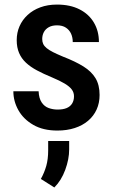

<svg xmlns="http://www.w3.org/2000/svg" viewBox="-20 -558 495 835"><path d="M301.8 -139.2Q301.8 -155.8 292.2 -168.7Q282.7 -181.6 261.7 -194.3Q240.7 -207 205.6 -221.7Q168.9 -236.8 140.6 -252Q112.3 -267.1 92.8 -285.4Q73.2 -303.7 63 -327.6Q52.7 -351.6 52.7 -383.3Q52.7 -416 64.9 -443.8Q77.1 -471.7 100.1 -492.9Q123 -514.2 155.3 -526.1Q187.5 -538.1 228 -538.1Q285.2 -538.1 325.9 -517.3Q366.7 -496.6 388.4 -459.7Q410.2 -422.9 410.2 -375H296.4Q296.4 -395 289.1 -411.4Q281.7 -427.7 266.6 -437.7Q251.5 -447.8 228 -447.8Q206.5 -447.8 192.1 -439.7Q177.7 -431.6 170.7 -418.2Q163.6 -404.8 163.6 -388.2Q163.6 -376 168 -366.7Q172.4 -357.4 182.6 -348.9Q192.9 -340.3 210.2 -331.5Q227.5 -322.8 254.4 -311.5Q307.6 -291 342.8 -269Q377.9 -247.1 395.5 -217.8Q413.1 -188.5 413.1 -145Q413.1 -109.9 400.1 -81.5Q387.2 -53.2 363 -32.7Q338.9 -12.2 304.9 -1.2Q271 9.8 229.5 9.8Q167.5 9.8 124.8 -14.9Q82 -39.6 60.1 -78.6Q38.1 -117.7 38.1 -161.1H147.9Q149.4 -129.9 161.4 -112.3Q173.3 -94.7 191.9 -88.1Q210.4 -81.5 230.5 -81.5Q254.4 -81.5 270 -88.1Q285.6 -94.7 293.7 -107.9Q301.8 -121.1 301.8 -139.2ZM280.8 55.2V91.8Q280.8 134.3 263.7 180.7Q246.6 227.1 216.3 257.3L157.7 220.2Q172.9 192.9 181.2 163.6Q189.5 134.3 189.5 96.2V55.2Z"/></svg>

Font: Roboto Condensed Medium
Style: Regular
Weight: 500
Designer: Christian Robertson
Foundry: Google
Version: Version 3.0